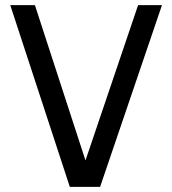

<svg xmlns="http://www.w3.org/2000/svg" viewBox="-20 -728 671 748"><path d="M252 0H370L611 -708H518L313 -103L116 -708H20Z"/></svg>

Font: Telex Regular
Style: Regular
Weight: 400
Designer: Andres Torresi
Foundry: Andres Torresi
Version: Version 1.001